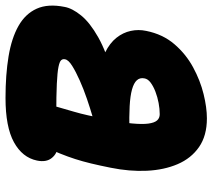

<svg xmlns="http://www.w3.org/2000/svg" viewBox="-57 -695 770 696"><g transform="rotate(-90 328.0 -347.0)"><path d="M247 18Q184 18 143 -10.5Q102 -39 81 -88Q60 -137 57 -199.5Q54 -262 68 -331Q76 -371 83.5 -402Q91 -433 99.5 -459.5Q108 -486 119.5 -514.5Q131 -543 148 -579Q160 -605 183 -617Q206 -629 224 -629Q250 -629 267.5 -614.5Q285 -600 291 -576.5Q297 -553 289 -526Q279 -491 271.5 -465.5Q264 -440 258 -413Q252 -386 244 -347Q232 -291 228.5 -253.5Q225 -216 228 -194Q231 -172 239.5 -162.5Q248 -153 262 -153Q281 -153 302.5 -157Q324 -161 343.5 -168.5Q363 -176 376.5 -186Q390 -196 392 -209Q395 -225 385 -236Q375 -247 351.5 -253.5Q328 -260 291 -262Q254 -264 203 -263Q174 -262 161 -283Q148 -304 154 -336Q157 -350 171.5 -364.5Q186 -379 203 -383Q221 -387 252 -396Q283 -405 318 -417Q353 -429 384.5 -443Q416 -457 437.5 -470.5Q459 -484 461 -496Q463 -504 458 -510Q453 -516 433.5 -520Q414 -524 372.5 -526Q331 -528 259 -528Q224 -528 191 -526Q158 -524 143 -524Q120 -524 103.5 -544Q87 -564 94 -598Q105 -651 160.5 -681.5Q216 -712 321 -712Q405 -712 471.5 -701Q538 -690 582 -665Q626 -640 644.5 -599Q663 -558 651 -498Q646 -470 620 -438Q594 -406 541 -376Q488 -346 403 -323L399 -375Q451 -368 485.5 -351Q520 -334 539 -310Q558 -286 564 -258Q570 -230 564 -202Q552 -142 516 -100Q480 -58 432 -32Q384 -6 335 6Q286 18 247 18Z"/></g></svg>

Font: Shantell Sans ExtraBold
Style: Italic
Weight: 800
Italic angle: -11°
Designer: Stephen Nixon, Anya Danilova, Shantell Martin
Foundry: Arrow Type
Version: Version 1.011;[c5ecc13dd]